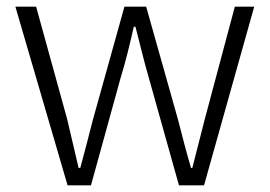

<svg xmlns="http://www.w3.org/2000/svg" viewBox="-20 -554 807 574"><path d="M182 0H252L340 -319C356 -371 368 -421 380 -474H385C399 -421 410 -372 425 -321L515 0H590L740 -534H682L592 -197C579 -146 567 -100 555 -52H551C537 -100 525 -146 512 -197L417 -534H352L258 -197C245 -146 233 -100 220 -52H215C204 -100 193 -146 181 -197L88 -534H26Z"/></svg>

Font: GenYoGothic2 TW L
Style: Regular
Weight: 300
Version: Version 2.100;PS 2.1;hotconv 16.6.51;makeotf.lib2.5.65220 DE